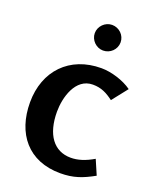

<svg xmlns="http://www.w3.org/2000/svg" viewBox="-136 -796 723 888"><g transform="rotate(20 225.0 -351.5)"><path d="M325 -652C325 -687 296 -715 261 -715C227 -715 198 -686 198 -652C198 -618 227 -589 261 -589C296 -589 325 -617 325 -652ZM283 -510C127 -510 26 -404 26 -249C26 -96 111 12 269 12C334 12 376 -4 432 -35L401 -107C360 -83 325 -72 290 -72C207 -72 158 -138 158 -251C158 -320 186 -425 272 -425C314 -425 342 -410 374 -386L434 -462C394 -491 332 -510 283 -510Z"/></g></svg>

Font: Rosario
Style: Bold
Weight: 700
Designer: Hector Gatti
Foundry: Omnibus Type
Version: Version 1.100